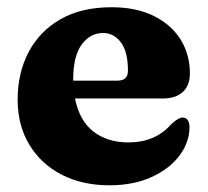

<svg xmlns="http://www.w3.org/2000/svg" viewBox="-20 -512 588 544"><path d="M518 -304Q518 -270 498 -251.5Q478 -233 442 -233H192.5Q205 -170 244.8 -139.2Q284.5 -108.5 344 -108.5Q420.5 -108.5 465.5 -160.5Q486.5 -179.5 497.5 -179Q517 -178.5 517 -150Q516 -107 487.5 -69.8Q459 -32.5 408.2 -9.8Q357.5 13 290 13Q213 13 154.5 -17.2Q96 -47.5 63 -102.2Q30 -157 30 -229.5Q30 -306 61.5 -365.2Q93 -424.5 152.2 -458Q211.5 -491.5 296 -491.5Q366 -491.5 415.8 -466.8Q465.5 -442 491.8 -399.8Q518 -357.5 518 -304ZM187.5 -288.5Q187.5 -286 187.5 -283.5H312.5Q342.5 -283.5 342.5 -311.5Q342.5 -365.5 322.5 -392Q302.5 -418.5 272 -418.5Q235.5 -418.5 211.5 -385.8Q187.5 -353 187.5 -288.5Z"/></svg>

Font: Fraunces 9pt S050
Style: Bold
Weight: 700
Version: Version 1.000; ttfautohint (v1.8.3)